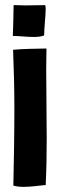

<svg xmlns="http://www.w3.org/2000/svg" viewBox="-20 -651 233 748"><path d="M30 -511C55 -511 84 -507 110 -507C126 -507 140 -508 152 -513V-514C152 -541 158 -591 158 -616C158 -625 157 -631 155 -631L80 -630H78C63 -630 56 -631 40 -631H33C33 -592 31 -548 30 -511ZM32 72C45 76 59 77 73 77C102 77 132 72 155 70H158C161 9 162 -52 162 -112C162 -202 160 -291 160 -380C160 -407 161 -435 161 -462H160C121 -461 66 -461 31 -457C34 -382 36 -305 36 -227C36 -126 34 -24 32 72Z"/></svg>

Font: HEYCLAY
Style: Regular
Weight: 400
Designer: Marcelo Magalhaes
Foundry: Marcelo Magalhães
Version: Version 1.300;hotconv 1.0.109;makeotfexe 2.5.65596